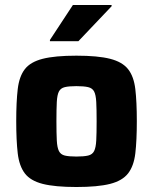

<svg xmlns="http://www.w3.org/2000/svg" viewBox="-20 -741 613 769"><path d="M286 8Q200 8 151 -4.5Q102 -17 79.5 -46.5Q57 -76 51 -127Q45 -178 45 -256Q45 -333 51 -384Q57 -435 79.5 -464Q102 -493 151 -505.5Q200 -518 286 -518Q372 -518 421 -505.5Q470 -493 493 -464Q516 -435 522 -384Q528 -333 528 -256Q528 -178 522 -127Q516 -76 493 -46.5Q470 -17 421 -4.5Q372 8 286 8ZM286 -114Q316 -114 333 -118Q350 -122 357 -136Q364 -150 365.5 -178.5Q367 -207 367 -256Q367 -304 365.5 -332.5Q364 -361 357 -374.5Q350 -388 333 -392Q316 -396 286 -396Q256 -396 239.5 -392Q223 -388 216 -374.5Q209 -361 207.5 -332.5Q206 -304 206 -256Q206 -207 207.5 -178.5Q209 -150 216 -136Q223 -122 239.5 -118Q256 -114 286 -114ZM180 -576V-581L272 -721H427V-716L294 -576Z"/></svg>

Font: Saira
Style: Bold
Weight: 700
Designer: Hector Gatti with collaboration of the Omnibus-Type team
Foundry: Omnibus-Type
Version: Version 1.100; ttfautohint (v1.8.3)